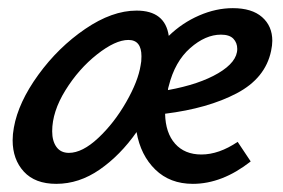

<svg xmlns="http://www.w3.org/2000/svg" viewBox="-20 -445 694 471"><path d="M648 -345Q648 -334 645 -320Q631 -253 560.5 -216Q490 -179 385 -166Q386 -119 409.5 -92.5Q433 -66 474 -66Q517 -66 563 -97L595 -49Q525 6 453 6Q397 6 361 -29Q325 -64 315 -121Q275 -64 224.5 -29Q174 6 118 6Q66 6 38.5 -24Q11 -54 11 -101Q11 -116 14 -132Q25 -194 74 -261.5Q123 -329 189 -374Q255 -419 315 -419Q385 -419 394 -357Q427 -389 468.5 -407Q510 -425 551 -425Q598 -425 623 -403Q648 -381 648 -345ZM522 -360Q484 -360 446.5 -327Q409 -294 394 -234Q392 -228 392 -224Q469 -238 515.5 -265.5Q562 -293 562 -325Q562 -340 552.5 -350Q543 -360 522 -360ZM325 -285Q327 -293 327 -307Q327 -347 295 -347Q263 -347 218 -311.5Q173 -276 140.5 -223.5Q108 -171 108 -123Q108 -99 118.5 -84.5Q129 -70 149 -70Q182 -70 221 -106.5Q260 -143 289.5 -194.5Q319 -246 325 -285Z"/></svg>

Font: Ysabeau Semibold
Style: Italic
Weight: 600
Italic angle: -12°
Designer: Christian Thalmann (Catharsis Fonts)
Version: Version 0.003